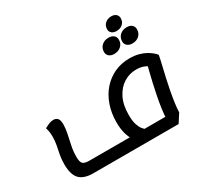

<svg xmlns="http://www.w3.org/2000/svg" viewBox="-196 -1212 1553 1489"><g transform="rotate(-30 581.0 -467.5)"><path d="M236 25Q151 25 113 -15.5Q75 -56 75 -147Q75 -194 82.5 -231.5Q90 -269 97 -304.5Q104 -340 104 -381Q104 -407 100.5 -426.5Q97 -446 92 -461Q112 -472 132 -480.5Q152 -489 173 -489Q199 -489 211.5 -472.5Q224 -456 224 -421Q224 -384 214.5 -339.5Q205 -295 195 -247Q185 -199 185 -151Q185 -104 200.5 -89.5Q216 -75 256 -75H657L634 -50Q611 -85 599.5 -129Q588 -173 588 -226Q588 -309 612.5 -379Q637 -449 682 -500Q727 -551 788 -579Q849 -607 922 -607Q968 -607 1004.5 -597Q1041 -587 1067 -572Q1093 -557 1110 -542Q1127 -527 1134 -517Q1134 -512 1128 -485.5Q1122 -459 1112.5 -418.5Q1103 -378 1092 -329.5Q1081 -281 1071.5 -230.5Q1062 -180 1055.5 -133.5Q1049 -87 1048 -51L999 25ZM937 -55Q938 -95 945 -145Q952 -195 962.5 -248Q973 -301 984 -349.5Q995 -398 1004.5 -436Q1014 -474 1019 -493L1020 -480Q1011 -488 985 -497Q959 -506 923 -506Q864 -506 813 -474.5Q762 -443 730.5 -381Q699 -319 699 -229Q699 -175 710 -142Q721 -109 735 -92.5Q749 -76 757 -68L726 -75H968ZM1002 -695Q974 -695 957 -709.5Q940 -724 940 -748Q940 -783 964 -805Q988 -827 1025 -827Q1054 -827 1070.5 -812.5Q1087 -798 1087 -773Q1087 -739 1063.5 -717Q1040 -695 1002 -695ZM839 -695Q811 -695 794 -709.5Q777 -724 777 -748Q777 -783 801 -805Q825 -827 862 -827Q891 -827 908 -812.5Q925 -798 925 -773Q925 -739 901 -717Q877 -695 839 -695ZM943 -840Q918 -840 902 -853Q886 -866 886 -888Q886 -920 908 -940Q930 -960 964 -960Q990 -960 1005.5 -946.5Q1021 -933 1021 -911Q1021 -879 999.5 -859.5Q978 -840 943 -840Z"/></g></svg>

Font: Lemonada
Style: Regular
Weight: 400
Designer: Mohamed Gaber (Arabic), Eduardo Tunni (Latin)
Foundry: Kief Type Foundry
Version: Version 4.005